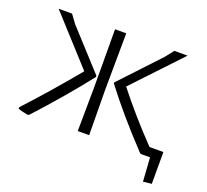

<svg xmlns="http://www.w3.org/2000/svg" viewBox="-101 -578 869 806"><g transform="rotate(20 333.0 -174.5)"><path d="M60 8Q26 1 17 -3V-10Q118 -119 222 -245L31 -455H91L118 -418L276 -245V-239Q187 -125 67 6ZM282 0 284 -195 283 -455H333L331 -198L333 0ZM565 0 560 -2Q438 -131 356 -240V-244L519 -418L548 -455H607L409 -245Q488 -144 588 -40H650V102L612 106L605 0Z"/></g></svg>

Font: Alegreya Sans SC Light
Style: Regular
Weight: 300
Designer: Juan Pablo del Peral
Foundry: Huerta Tipografica
Version: Version 2.007